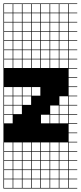

<svg xmlns="http://www.w3.org/2000/svg" viewBox="-20 -827 469 1115"><path d="M325 -803.6V-753.6H375V-803.6ZM271.4 -700H321.4V-750H271.4ZM3.6 -700H53.6V-750H3.6ZM57.1 -700H107.1V-750H57.1ZM110.7 -700H160.7V-750H110.7ZM164.3 -700H214.3V-750H164.3ZM217.9 -700H267.9V-750H217.9ZM325 -700H375V-750H325ZM325 -646.4H375V-696.4H325ZM217.9 -646.4H267.9V-696.4H217.9ZM164.3 -646.4H214.3V-696.4H164.3ZM110.7 -646.4H160.7V-696.4H110.7ZM57.1 -646.4H107.1V-696.4H57.1ZM3.6 -646.4H53.6V-696.4H3.6ZM271.4 -646.4H321.4V-696.4H271.4ZM325 -592.9H375V-642.9H325ZM217.9 -592.9H267.9V-642.9H217.9ZM164.3 -592.9H214.3V-642.9H164.3ZM110.7 -592.9H160.7V-642.9H110.7ZM271.4 -592.9H321.4V-642.9H271.4ZM3.6 -592.9H53.6V-642.9H3.6ZM57.1 -592.9H107.1V-642.9H57.1ZM217.9 -539.3H267.9V-589.3H217.9ZM325 -539.3H375V-589.3H325ZM164.3 -539.3H214.3V-589.3H164.3ZM271.4 -539.3H321.4V-589.3H271.4ZM110.7 -539.3H160.7V-589.3H110.7ZM3.6 -539.3H53.6V-589.3H3.6ZM57.1 -539.3H107.1V-589.3H57.1ZM110.7 -485.7H160.7V-535.7H110.7ZM57.1 -485.7H107.1V-535.7H57.1ZM3.6 -485.7H53.6V-535.7H3.6ZM164.3 -485.7H214.3V-535.7H164.3ZM271.4 -485.7H321.4V-535.7H271.4ZM217.9 -485.7H267.9V-535.7H217.9ZM325 -485.7H375V-535.7H325ZM217.9 -432.1H267.9V-482.1H217.9ZM271.4 -432.1H321.4V-482.1H271.4ZM57.1 -432.1H107.1V-482.1H57.1ZM164.3 -432.1H214.3V-482.1H164.3ZM3.6 -432.1H53.6V-482.1H3.6ZM325 -432.1H375V-482.1H325ZM110.7 -432.1H160.7V-482.1H110.7ZM164.3 -271.4H214.3V-321.4H164.3ZM3.6 -271.4H53.6V-321.4H3.6ZM110.7 -271.4H160.7V-321.4H110.7ZM57.1 -271.4H107.1V-321.4H57.1ZM3.6 -217.9H53.6V-267.9H3.6ZM110.7 -217.9H160.7V-267.9H110.7ZM57.1 -217.9H107.1V-267.9H57.1ZM325 -217.9H375V-267.9H325ZM3.6 -164.3H53.6V-214.3H3.6ZM57.1 -164.3H107.1V-214.3H57.1ZM325 -164.3H375V-214.3H325ZM271.4 -164.3H321.4V-214.3H271.4ZM271.4 -110.7H321.4V-160.7H271.4ZM3.6 -110.7H53.6V-160.7H3.6ZM325 -110.7H375V-160.7H325ZM217.9 -110.7H267.9V-160.7H217.9ZM325 50H375V0H325ZM271.4 50H321.4V0H271.4ZM164.3 50H214.3V0H164.3ZM3.6 50H53.6V0H3.6ZM57.1 50H107.1V0H57.1ZM110.7 50H160.7V0H110.7ZM217.9 50H267.9V0H217.9ZM217.9 103.6H267.9V53.6H217.9ZM110.7 103.6H160.7V53.6H110.7ZM57.1 103.6H107.1V53.6H57.1ZM164.3 103.6H214.3V53.6H164.3ZM271.4 103.6H321.4V53.6H271.4ZM3.6 103.6H53.6V53.6H3.6ZM325 103.6H375V53.6H325ZM110.7 210.7H160.7V160.7H110.7ZM164.3 210.7H214.3V160.7H164.3ZM57.1 210.7H107.1V160.7H57.1ZM3.6 210.7H53.6V160.7H3.6ZM271.4 210.7H321.4V160.7H271.4ZM325 210.7H375V160.7H325ZM217.9 210.7H267.9V160.7H217.9ZM110.7 264.3H160.7V214.3H110.7ZM217.9 264.3H267.9V214.3H217.9ZM57.1 264.3H107.1V214.3H57.1ZM271.4 264.3H321.4V214.3H271.4ZM164.3 264.3H214.3V214.3H164.3ZM3.6 264.3H53.6V214.3H3.6ZM325 264.3H375V214.3H325ZM271.4 -803.6V-753.6H321.4V-803.6ZM217.9 -803.6V-753.6H267.9V-803.6ZM164.3 -803.6V-753.6H214.3V-803.6ZM110.7 -803.6V-753.6H160.7V-803.6ZM57.1 -803.6V-753.6H107.1V-803.6ZM3.6 -803.6V-753.6H53.6V-803.6ZM0 107.1H3.6V157.1H53.6V107.1H57.1V157.1H107.1V107.1H110.7V157.1H160.7V107.1H164.3V157.1H214.3V107.1H217.9V157.1H267.9V107.1H271.4V157.1H321.4V107.1H325V157.1H375V107.1H0V-807.1H428.6V-803.6H378.6V-753.6H428.6V-750H378.6V-700H428.6V-696.4H378.6V-646.4H428.6V-642.9H378.6V-592.9H428.6V-589.3H378.6V-539.3H428.6V-535.7H378.6V-485.7H428.6V-482.1H378.6V-432.1H428.6V-428.6H378.6V-378.6H428.6V-375H378.6V-325H428.6V-321.4H378.6V-271.4H428.6V-267.9H378.6V-217.9H428.6V-214.3H378.6V-164.3H428.6V-160.7H378.6V-110.7H428.6V-107.1H378.6V-57.1H428.6V-53.6H378.6V-3.6H428.6V0H378.6V50H428.6V53.6H378.6V103.6H428.6V107.1H378.6V157.1H428.6V160.7H378.6V210.7H428.6V214.3H378.6V264.3H428.6V267.9H0Z"/></svg>

Font: Jersey 10 Charted
Style: Regular
Weight: 400
Designer: Sarah Cadigan-Fried
Version: Version 1.000; ttfautohint (v1.8.4.7-5d5b)